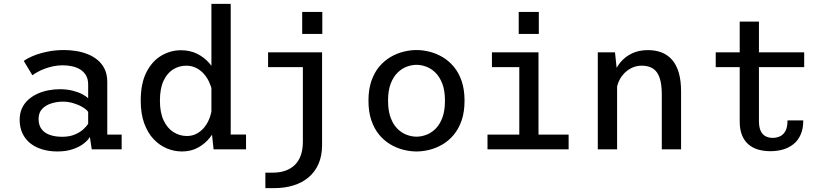

<svg xmlns="http://www.w3.org/2000/svg" viewBox="-20 -770 4290 990"><path d="M275.9 11Q233.4 11 197.7 0.2Q162 -10.5 136 -31.3Q110 -52.1 95.7 -82.6Q81.4 -113.1 81.4 -152.6Q81.4 -185.9 93.3 -211.6Q105.2 -237.4 126 -256Q146.9 -274.6 173.3 -286.6Q199.8 -298.6 229.3 -304.3Q258.8 -310 288.3 -310Q324.3 -310 354 -302.6Q383.8 -295.1 404.6 -284.1Q425.5 -273 434.6 -262.6V-334.3Q434.6 -361.9 423.6 -380.9Q412.6 -399.9 394.1 -411.5Q375.6 -423 352.2 -428.1Q328.8 -433.3 303.6 -433.3Q278.2 -433.3 254.6 -428.3Q231.1 -423.4 210.6 -415.6Q190.1 -407.9 174 -399Q157.8 -390.1 147.1 -381.8L102.6 -455.7Q120.4 -469.1 151.5 -482Q182.7 -494.9 223.4 -503.4Q264.1 -512 310.3 -512Q341.1 -512 372.6 -507Q404.1 -501.9 432.9 -490.4Q461.6 -478.9 484.3 -459.8Q507 -440.6 520.1 -412.9Q533.1 -385.2 533.1 -347V-76.1H607.3V0H453L443.4 -63.9Q434.4 -47.6 412.4 -30.3Q390.4 -12.9 356 -1Q321.7 11 275.9 11ZM300.6 -64.7Q338 -64.7 365.1 -76.1Q392.3 -87.4 409.6 -103.2Q426.9 -119.1 434.6 -131.7V-193.3Q425.7 -205.9 405.2 -217.9Q384.8 -229.9 358.4 -237.9Q332.1 -245.9 304.9 -245.9Q273.7 -245.9 244.8 -236.9Q215.9 -228 197.4 -208.5Q178.9 -188.9 178.9 -156.9Q178.9 -124.9 194.1 -104.6Q209.3 -84.2 236.7 -74.5Q264.1 -64.7 300.6 -64.7Z M917.9 11Q878.4 11 840.7 -4.6Q802.9 -20.1 772.4 -52.2Q741.9 -84.3 723.7 -133.8Q705.6 -183.4 705.6 -251Q705.6 -341.2 735.6 -398.8Q765.6 -456.4 813 -483.7Q860.4 -511 912.9 -511Q959.8 -511 996.7 -492.6Q1033.6 -474.1 1059.2 -444.4Q1084.8 -414.7 1098.2 -380.2Q1111.7 -345.7 1111.7 -313.3L1073.9 -300.1Q1069.1 -324.3 1058.2 -347.7Q1047.3 -371.1 1030.3 -390Q1013.3 -408.9 990.8 -420.1Q968.4 -431.3 940.4 -431.3Q903.4 -431.3 872.6 -412.1Q841.7 -392.9 823.1 -353.1Q804.6 -313.4 804.6 -251Q804.6 -189.3 823.8 -148.9Q843.1 -108.4 874.8 -88.6Q906.6 -68.7 944 -68.7Q971.7 -68.7 994.2 -80.9Q1016.8 -93 1033.4 -113.4Q1049.9 -133.8 1059.9 -159.4Q1069.9 -185.1 1072.4 -211.9L1112.8 -198.6Q1112.8 -165.3 1100 -128.6Q1087.2 -92 1062.2 -60.4Q1037.2 -28.7 1001 -8.9Q964.9 11 917.9 11ZM1169.6 -750V-31.9L1125 -76.4H1248.6V0H1081.3L1070.1 -105V-750Z M1348.3 200V120.3H1385.9Q1422.1 120.3 1450.8 110.4Q1479.4 100.5 1499.8 80.8Q1520.2 61.1 1531 31Q1541.7 1 1541.7 -39.3V-423.9H1362.3V-500H1640.7V-22.3Q1640.7 33.5 1622.3 75.2Q1603.9 116.9 1570.8 144.6Q1537.7 172.4 1492.7 186.2Q1447.7 200 1394.6 200ZM1538.2 -708.6H1641.9V-595H1538.2Z M2127.6 11Q2094.5 11 2059.9 2.2Q2025.2 -6.5 1993 -25.5Q1960.8 -44.5 1935.2 -75.2Q1909.7 -106 1894.8 -149.5Q1879.9 -193 1879.9 -251Q1879.9 -308.5 1894.8 -352Q1909.7 -395.5 1935.2 -426Q1960.8 -456.5 1993 -475.5Q2025.2 -494.5 2059.9 -503.2Q2094.5 -512 2127.6 -512Q2160.6 -512 2195.3 -503.2Q2229.9 -494.5 2262.1 -475.5Q2294.4 -456.5 2319.9 -426Q2345.4 -395.5 2360.4 -352Q2375.3 -308.5 2375.3 -251Q2375.3 -193 2360.4 -149.5Q2345.4 -106 2319.9 -75.2Q2294.4 -44.5 2262.1 -25.5Q2229.9 -6.5 2195.3 2.2Q2160.6 11 2127.6 11ZM2127.6 -65.3Q2152.3 -65.3 2177.9 -74.8Q2203.6 -84.2 2225.4 -105.6Q2247.2 -126.9 2260.8 -162.8Q2274.3 -198.6 2274.3 -251Q2274.3 -302.9 2260.8 -338.3Q2247.2 -373.7 2225.4 -395.2Q2203.6 -416.7 2177.9 -426.2Q2152.3 -435.7 2127.6 -435.7Q2103.1 -435.7 2077.3 -426.2Q2051.6 -416.7 2029.8 -395.2Q2007.9 -373.7 1994.4 -338.3Q1980.9 -302.9 1980.9 -251Q1980.9 -198.6 1994.4 -162.8Q2007.9 -126.9 2029.8 -105.6Q2051.6 -84.2 2077.3 -74.8Q2103.1 -65.3 2127.6 -65.3Z M2493.7 0V-76.1H2657.6V-423.9H2516.6V-500H2756.6V-76.1H2912V0ZM2654.6 -708.6H2758.3V-595H2654.6Z M3062.4 0V-500H3151.1L3161.9 -397.7V0ZM3392.4 0V-282.3Q3392.4 -335.6 3381.3 -368.4Q3370.2 -401.2 3347.3 -416.3Q3324.4 -431.4 3288.8 -431.4Q3263.4 -431.4 3240.8 -421.4Q3218.1 -411.4 3200.2 -393.5Q3182.4 -375.6 3171.5 -352.1Q3160.6 -328.6 3158.9 -302L3130.9 -311Q3130.9 -348.4 3143.1 -384.1Q3155.3 -419.9 3179.2 -448.7Q3203.2 -477.6 3238.6 -494.6Q3274.1 -511.6 3320.9 -511.6Q3360.2 -511.6 3391.6 -499.4Q3422.9 -487.3 3445.4 -461.6Q3467.9 -435.9 3479.9 -395.3Q3491.8 -354.7 3491.8 -297.6V0Z M3794.1 -143.7V-658.5H3893.3V-146.4Q3893.3 -113.6 3902.5 -94.6Q3911.8 -75.6 3927.8 -67.3Q3943.9 -59.1 3963.9 -59.1Q3984.4 -59.1 4001.8 -67.1Q4019.3 -75.2 4030 -94.7Q4040.6 -114.2 4040.6 -149.1H4121.8Q4121.8 -105.2 4107.9 -74.8Q4094.1 -44.4 4070.3 -25.8Q4046.5 -7.3 4016.2 1.2Q3985.9 9.6 3952.8 9.6Q3919.1 9.6 3890.2 1.5Q3861.4 -6.7 3839.9 -24.9Q3818.3 -43 3806.2 -72.4Q3794.1 -101.8 3794.1 -143.7ZM3670.4 -423.9V-500H4126.6V-423.9Z"/></svg>

Font: Trispace Thin
Style: Regular
Weight: 100
Designer: Tyler Finck
Foundry: Etcetera Type Company
Version: Version 1.210